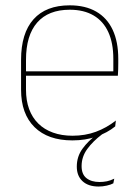

<svg xmlns="http://www.w3.org/2000/svg" viewBox="-20 -517 515 720"><path d="M350 182.5Q311 182.5 289.5 162.5Q268 142.5 268 108V107.5Q268 70 289.5 40.5Q311 11 341.5 -11L363 -17V-13.5Q328.5 12.5 307.2 41.8Q286 71 286 105.5V106Q286 136.5 304.2 151Q322.5 165.5 353 165.5Q367.5 165.5 381 162.8Q394.5 160 408.5 153L405 170.5Q396 175.5 380.5 179Q365 182.5 350 182.5ZM251.5 9.5Q160 9.5 109.5 -40.2Q59 -90 59 -180.5V-292.5Q59 -392.5 105.8 -444.8Q152.5 -497 241.5 -497Q300 -497 340.8 -473.5Q381.5 -450 402.5 -405.2Q423.5 -360.5 423.5 -296.5V-279.5Q423.5 -268.5 423.2 -257.5Q423 -246.5 422 -233H405Q405 -250.5 405 -266.5Q405 -282.5 405 -296Q405 -355.5 386.2 -396.5Q367.5 -437.5 331 -459Q294.5 -480.5 241.5 -480.5Q161.5 -480.5 119.5 -432.5Q77.5 -384.5 77.5 -292.5V-243.5V-239.5V-181Q77.5 -140 89.2 -108Q101 -76 123.5 -53.8Q146 -31.5 178.5 -19.8Q211 -8 252 -8Q299.5 -8 339.5 -22.8Q379.5 -37.5 414.5 -65L412 -43Q382.5 -19 341.5 -4.8Q300.5 9.5 251.5 9.5ZM67.5 -233V-249.5H415.5V-233Z"/></svg>

Font: Anek Latin Thin
Style: Regular
Weight: 250
Designer: Yesha Goshar
Foundry: Ek Type
Version: Version 1.003